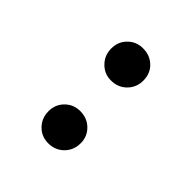

<svg xmlns="http://www.w3.org/2000/svg" viewBox="-1 -879 435 435"><g transform="rotate(-45 216.0 -661.5)"><path d="M64 -662.1Q64 -683.6 78.9 -698.2Q93.8 -712.9 116.2 -712.9Q137.7 -712.9 152.3 -698.2Q167 -683.6 167 -662.1Q167 -639.6 152.3 -624.8Q137.7 -609.9 116.2 -609.9Q93.8 -609.9 78.9 -624.8Q64 -639.6 64 -662.1ZM265.1 -662.1Q265.1 -683.6 280.3 -698.2Q295.4 -712.9 316.9 -712.9Q338.9 -712.9 353.5 -698.2Q368.2 -683.6 368.2 -662.1Q368.2 -639.6 353.8 -624.8Q339.4 -609.9 316.9 -609.9Q294.9 -609.9 280 -624.8Q265.1 -639.6 265.1 -662.1Z"/></g></svg>

Font: Junction Regular
Style: Regular
Weight: 500
Designer: Caroline Hadilaksono
Foundry: Caroline Hadilaksono
Version: Version 1.056